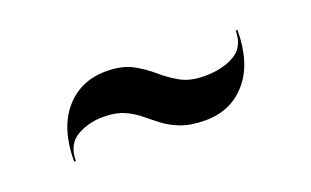

<svg xmlns="http://www.w3.org/2000/svg" viewBox="-39 -662 765 472"><g transform="rotate(-20 344.0 -426.5)"><path d="M204.5 -422Q165 -422 134.8 -404Q104.5 -386 104.5 -343H100Q100 -429.5 141.2 -477.2Q182.5 -525 249 -525Q290.5 -525 317 -510.8Q343.5 -496.5 364.8 -478Q386 -459.5 411 -445.2Q436 -431 473.5 -431Q520.5 -431 552 -449Q583.5 -467 583.5 -510H588Q588 -424 547 -376Q506 -328 439 -328Q401 -328 375.8 -337.5Q350.5 -347 332.2 -361Q314 -375 297 -389Q280 -403 258.2 -412.5Q236.5 -422 204.5 -422Z"/></g></svg>

Font: Bodoni* 36pt
Style: Bold
Weight: 700
Version: Version 2.3